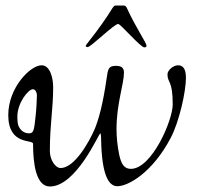

<svg xmlns="http://www.w3.org/2000/svg" viewBox="-20 -666 715 697"><path d="M291 -499C291 -496 297 -495 298 -495C310 -495 394 -579 409 -579C418 -579 490 -494 504 -494C510 -494 512 -497 512 -500C512 -510 474 -564 441 -636C437 -646 432 -646 427 -646H401C386 -646 394 -631 295 -506C293 -503 291 -500 291 -499ZM10 -248C10 -137 100 -161 100 -144C100 -74 110 11 161 11C257 11 339 -182 344 -182C345 -182 347 -177 347 -163C349 -24 377 10 406 10C446 10 534 -40 600 -166C630 -223 655 -332 655 -384C655 -423 639 -429 626 -429C610 -429 588 -412 588 -396C588 -364 607 -376 607 -287C607 -229 531 -53 455 -53C429 -53 420 -73 413 -103C406 -137 403 -168 403 -198C403 -290 430 -361 430 -402C430 -417 424 -427 401 -427C373 -427 372 -415 367 -381C354 -289 338 -232 324 -198C303 -149 250 -56 200 -56C181 -56 161 -86 161 -117C161 -217 173 -268 173 -350C173 -380 163 -429 131 -429C90 -429 10 -348 10 -248ZM43 -243C43 -293 83 -342 99 -342C110 -342 114 -328 114 -320C114 -306 112 -268 109 -242C104 -194 102 -182 86 -182C73 -182 57 -187 47 -209C44 -217 43 -229 43 -243Z"/></svg>

Font: OFL Sorts Mill Goudy
Style: Italic
Weight: 500
Italic angle: -6°
Version: Version 003.000